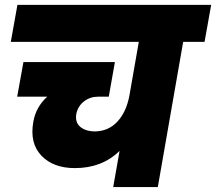

<svg xmlns="http://www.w3.org/2000/svg" viewBox="-20 -760 878 780"><path d="M23.9 -589.8 50.8 -740.2H837.9L811 -589.8H724.1L621.1 0H439.9L465.8 -147Q394.5 -77.1 284.2 -77.1Q196.3 -77.1 148.2 -127.7Q100.1 -178.2 115.2 -264.2Q125.5 -325.2 171.9 -367.2H49.8L75.2 -507.8H446.8L421.9 -367.2H377.9Q346.2 -367.2 321.3 -348.1Q296.4 -329.1 290 -296.9Q284.2 -263.2 306.2 -244.6Q328.1 -226.1 367.2 -226.1Q420.4 -227.5 456.1 -265.1Q491.7 -302.7 504.9 -367.2L543.9 -589.8Z"/></svg>

Font: Poppins ExtraBold
Style: Italic
Weight: 800
Italic angle: -10°
Designer: Ninad Kale (Devanagari), Jonny Pinhorn (Latin)
Foundry: Indian Type Foundry
Version: Version 3.200;PS 1.000;hotconv 16.6.54;makeotf.lib2.5.65590